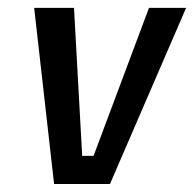

<svg xmlns="http://www.w3.org/2000/svg" viewBox="-20 -460 485 480"><path d="M445.3 -440.4 254.9 0H115.2L65.4 -440.4H165L185.5 -70.3H213.9L352.5 -440.4Z"/></svg>

Font: Geo
Style: Oblique
Weight: 500
Italic angle: -11°
Version: Version 001.2